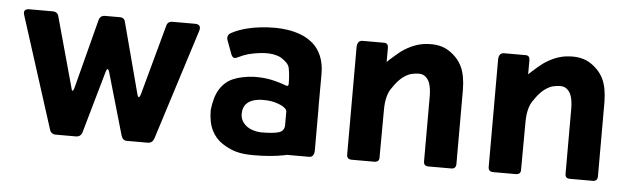

<svg xmlns="http://www.w3.org/2000/svg" viewBox="-40 -648 2598 792"><g transform="rotate(5 1259.0 -252.5)"><path d="M390.7 -277.3 317.3 -19.7Q311.3 0 291.3 0H207Q187.7 -0.7 182.3 -20L35.3 -480Q27 -505 54 -505.7H150Q172 -505.7 176 -487L256.3 -195.7Q260 -177.3 267.3 -195.7L342.7 -486.3Q348.3 -505.7 368 -505.7H429.3Q449 -505.7 452.3 -485.7L529.3 -194.3Q534.7 -173 543 -195L622.7 -486.7Q627.3 -505.7 647 -505.7H740.3Q768.7 -505.7 760 -477.3L614.7 -19.7Q608.3 -0.7 589.7 0H502.7Q485.7 0.7 479 -19.7L404.7 -277Q397.7 -299 390.7 -277.3Z M1126 -200.7Q1097 -214.7 1065.7 -216.7Q1017.7 -220 991.5 -204.3Q965.3 -188.7 964.7 -154.7Q963.3 -133.7 976.5 -116.3Q989.7 -99 1010.8 -91.2Q1032 -83.3 1052.3 -83.3Q1102.3 -83.3 1124.7 -90.5Q1147 -97.7 1147 -122.3V-178.7Q1147 -188.7 1126 -200.7ZM1277.7 -137Q1273.7 -71.3 1241.2 -40Q1208.7 -8.7 1154.7 2.3Q1100.7 13.3 1027.7 13.3Q984 13.3 955.2 5.2Q926.3 -3 897.3 -22Q868.3 -41 852.2 -73.8Q836 -106.7 836 -157Q842 -213 862.5 -245Q883 -277 916.2 -291.3Q949.3 -305.7 1001 -309Q1041.3 -309.7 1072.3 -303.3Q1103.3 -297 1137.3 -284.3Q1146 -281 1147 -290.7Q1147.3 -327 1141.3 -358Q1137 -378.7 1104.3 -398.3Q1077 -412.3 1035.3 -410.3Q1000 -407.7 969.7 -399.7Q949.3 -394 926 -382.3Q908.3 -373 900.7 -393.7L879 -452.3Q874.3 -472.3 893.3 -481.3Q918 -495 955.3 -504.7Q1008.7 -518 1072.7 -518Q1095.7 -518 1123.3 -514Q1151 -510 1178.3 -499.7Q1205.7 -489.3 1228.5 -470Q1251.3 -450.7 1264.8 -419.2Q1278.3 -387.7 1278.3 -344ZM1151.7 -206.7H1278.3V-28Q1277.7 0 1256.7 0H1168Q1150 0 1150 -20.7Z M1412.7 -22.7V-216Q1414.3 -267.7 1446.3 -308Q1510 -397.3 1596.7 -465.7Q1649 -502.7 1700.7 -506Q1756.7 -510.7 1793.5 -486.2Q1830.3 -461.7 1847.3 -426Q1864.3 -390.3 1865 -331V-22.7Q1864.3 -3.3 1845.3 -3.3H1750.3Q1731 -3.3 1731 -22.7V-290.3Q1731 -323 1724 -344.3Q1717 -365.7 1700.3 -375.8Q1683.7 -386 1645.3 -376.7Q1605.3 -363.7 1573.3 -314.7Q1547.7 -283.3 1547.7 -220L1546.7 -22.7Q1547.7 -4 1526.7 -3.3H1433.3Q1412.7 -3.3 1412.7 -22.7ZM1540.3 -59.7H1412.7V-467.7Q1413.3 -495.7 1435.3 -495.7H1524.7Q1541.7 -495.7 1541.7 -475.3Z M1998.7 -22.7V-216Q2000.3 -267.7 2032.3 -308Q2096 -397.3 2182.7 -465.7Q2235 -502.7 2286.7 -506Q2342.7 -510.7 2379.5 -486.2Q2416.3 -461.7 2433.3 -426Q2450.3 -390.3 2451 -331V-22.7Q2450.3 -3.3 2431.3 -3.3H2336.3Q2317 -3.3 2317 -22.7V-290.3Q2317 -323 2310 -344.3Q2303 -365.7 2286.3 -375.8Q2269.7 -386 2231.3 -376.7Q2191.3 -363.7 2159.3 -314.7Q2133.7 -283.3 2133.7 -220L2132.7 -22.7Q2133.7 -4 2112.7 -3.3H2019.3Q1998.7 -3.3 1998.7 -22.7ZM2126.3 -59.7H1998.7V-467.7Q1999.3 -495.7 2021.3 -495.7H2110.7Q2127.7 -495.7 2127.7 -475.3Z"/></g></svg>

Font: Vivano Light
Style: Regular
Weight: 300
Designer: Joe Prince, Josias Burgherr
Version: Version 2.064;September 19, 2022;FontCreator 14.0.0.2877 64-